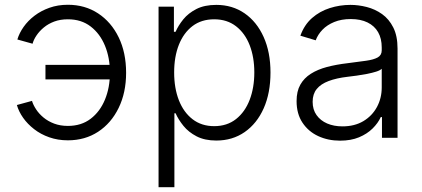

<svg xmlns="http://www.w3.org/2000/svg" viewBox="-20 -570 1746 794"><path d="M260.7 10.3Q219.2 10.3 183.8 -2.2Q148.4 -14.6 121.1 -35.9Q93.8 -57.1 75.7 -82.8Q57.6 -108.4 49.8 -135.7L112.3 -152.8Q117.2 -136.2 129.2 -117.9Q141.1 -99.6 159.9 -84Q178.7 -68.4 204.1 -58.8Q229.5 -49.3 260.7 -49.3Q316.4 -49.3 355 -78.9Q393.6 -108.4 414.1 -158.2Q434.6 -208 434.6 -269Q434.6 -331.1 414.1 -380.9Q393.6 -430.7 355 -460.4Q316.4 -490.2 260.7 -490.2Q229.5 -490.2 204.6 -481Q179.7 -471.7 161.4 -456.5Q143.1 -441.4 131.1 -423.6Q119.1 -405.8 114.7 -389.2L51.8 -406.7Q59.6 -433.1 77.6 -458.7Q95.7 -484.4 122.6 -504.9Q149.4 -525.4 184.3 -537.8Q219.2 -550.3 260.7 -550.3Q331.5 -550.3 385.7 -514.6Q439.9 -479 470.7 -415.8Q501.5 -352.5 501.5 -269Q501.5 -187 470.7 -123.8Q439.9 -60.5 385.7 -25.1Q331.5 10.3 260.7 10.3ZM446.8 -241.7H168V-301.8H446.8Z M635.7 204.1V-542.5H699.2V-438.5H706.1Q717.3 -464.4 738 -490Q758.8 -515.6 792.2 -532.7Q825.7 -549.8 874.5 -549.8Q940.9 -549.8 991.5 -514.9Q1042 -480 1070.3 -417Q1098.6 -354 1098.6 -270Q1098.6 -185.5 1070.6 -122.3Q1042.5 -59.1 991.9 -23.9Q941.4 11.2 874.5 11.2Q826.7 11.2 793.2 -6.1Q759.8 -23.4 738.8 -49.3Q717.8 -75.2 706.1 -101.6H701.2V204.1ZM865.7 -48.3Q918.9 -48.3 956.1 -77.6Q993.2 -106.9 1012.5 -157.2Q1031.7 -207.5 1031.7 -270.5Q1031.7 -333.5 1012.5 -383.1Q993.2 -432.6 956.1 -461.4Q918.9 -490.2 865.7 -490.2Q813 -490.2 776.1 -462.2Q739.3 -434.1 719.7 -384.8Q700.2 -335.4 700.2 -270.5Q700.2 -205.6 719.7 -155.5Q739.3 -105.5 776.4 -76.9Q813.5 -48.3 865.7 -48.3Z M1386.2 11.7Q1336.9 11.7 1296.1 -7.1Q1255.4 -25.9 1231 -62.5Q1206.5 -99.1 1206.5 -151.9Q1206.5 -192.4 1221.9 -219.7Q1237.3 -247.1 1265.4 -264.9Q1293.5 -282.7 1332 -293Q1370.6 -303.2 1417 -308.6Q1462.4 -314.5 1493.9 -318.8Q1525.4 -323.2 1542 -332.5Q1558.6 -341.8 1558.6 -361.8V-374Q1558.6 -410.6 1543.7 -436.8Q1528.8 -462.9 1500 -477.1Q1471.2 -491.2 1430.7 -491.2Q1391.6 -491.2 1362.1 -479Q1332.5 -466.8 1313.5 -447Q1294.4 -427.2 1285.6 -403.3L1222.2 -422.4Q1238.3 -467.3 1270.3 -495.4Q1302.2 -523.4 1343.8 -536.6Q1385.3 -549.8 1429.2 -549.8Q1462.4 -549.8 1496.8 -541Q1531.2 -532.2 1560.1 -511.7Q1588.9 -491.2 1606.4 -456.3Q1624 -421.4 1624 -369.1V0H1559.6V-85.9H1554.7Q1543.5 -61 1520.8 -38.6Q1498 -16.1 1464.6 -2.2Q1431.2 11.7 1386.2 11.7ZM1396 -47.4Q1446.3 -47.4 1482.7 -69.1Q1519 -90.8 1538.8 -127.4Q1558.6 -164.1 1558.6 -208.5V-285.6Q1551.8 -278.8 1535.4 -273.7Q1519 -268.6 1498 -264.4Q1477.1 -260.3 1455.6 -257.3Q1434.1 -254.4 1417 -252.4Q1371.6 -247.1 1339.1 -234.9Q1306.6 -222.7 1289.8 -201.9Q1272.9 -181.2 1272.9 -148.9Q1272.9 -116.7 1289.1 -94Q1305.2 -71.3 1333 -59.3Q1360.8 -47.4 1396 -47.4Z"/></svg>

Font: Inter 16pt Light
Style: Regular
Weight: 300
Version: Version 4.001;git-66647c0bb